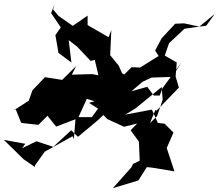

<svg xmlns="http://www.w3.org/2000/svg" viewBox="-64 -855 1133 995"><path d="M672 -430 721 -453 846 -457 852 -531 790 -567 812 -631 892 -706 1005 -722 1049 -783 969 -717 890 -734 844 -732 774 -657 740 -593 758 -565 662 -505 618 -507 580 -469 569 -475 551 -515 507 -569 513 -699 499 -662 390 -725V-774L313 -721L240 -772L211 -806L219 -835L201 -787L251 -713L223 -673L239 -581L306 -531L292 -647L336 -613L406 -539L427 -545L446 -465L413 -471L308 -468L331 -513L258 -441L169 -455L104 -387L85 -333L7 -283L16 -292L46 -218L135 -208L182 -255L227 -199L340 -242L386 -343L426 -330L397 -322L444 -292L412 -248H328L319 -135L312 -149L168 -69L118 1L116 10L58 -30L-44 -130L67 -110L51 -87L125 -123L212 -94L305 -180L340 -146L442 -231L472 -259L492 -238L579 -198L647 -215L613 -180L656 -121L660 -22L626 -6L617 12L521 120L653 80L697 11L726 14L840 33L800 -88L835 -168L789 -214L754 -218L723 -287L585 -261L638 -293L774 -404L779 -338L750 -253L713 -217L741 -285L748 -282L863 -401L841 -476L875 -530L778 -398L764 -360H733L699 -405L617 -382L670 -427Z"/></svg>

Font: Hussar Lance
Style: Italic
Weight: 700
Foundry: Cannot Into Space Fonts, PlusOne Fonts
Version: Version 2.27